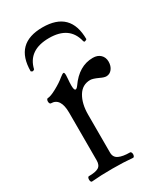

<svg xmlns="http://www.w3.org/2000/svg" viewBox="-164 -699 659 771"><g transform="rotate(-30 165.5 -314.0)"><path d="M42 -350.6Q39.1 -350.6 37.1 -354.2Q35.2 -357.9 35.2 -362.8Q35.2 -367.7 37.1 -371.3Q39.1 -375 42 -375Q55.2 -375 83.7 -390.6Q112.3 -406.2 129.4 -420.9Q142.1 -431.2 147 -431.2Q151.4 -431.2 151.4 -417.5L150.4 -400.4Q148.9 -385.3 148.9 -372.6Q148.9 -349.1 155.8 -349.1Q161.6 -349.1 168.9 -359.4Q214.4 -424.8 278.8 -424.8Q300.8 -424.8 313.7 -412.4Q326.7 -399.9 326.7 -379.9Q326.7 -359.9 316.2 -346.4Q305.7 -333 289.6 -333Q279.8 -333 262.7 -341.3Q237.3 -353 225.6 -353Q188.5 -353 168.7 -320.1Q148.9 -287.1 148.9 -236.8V-60.5Q148.9 -38.6 167.2 -29.8Q185.5 -21 219.2 -21Q222.2 -21 224.1 -17.3Q226.1 -13.7 226.1 -8.8Q226.1 -3.9 224.1 0Q222.2 3.9 219.2 3.9Q176.8 0 123.5 0Q70.3 0 27.8 3.9Q24.9 3.9 23.2 0.2Q21.5 -3.4 21.5 -8.8Q21.5 -13.7 23.2 -17.3Q24.9 -21 27.8 -21Q59.1 -21 73 -29.3Q86.9 -37.6 86.9 -60.5V-281.2Q86.9 -350.6 42 -350.6ZM43.9 -498.5Q46.4 -498.5 51.8 -502.4Q70.3 -581.5 166.5 -581.5Q260.7 -581.5 279.3 -502.4Q280.8 -497.6 284.2 -497.6Q287.6 -497.6 294.4 -502.4Q294.4 -631.8 165 -631.8Q36.1 -631.8 36.1 -502.4Q41.5 -498.5 43.9 -498.5Z"/></g></svg>

Font: JuniusX Light
Style: Regular
Weight: 300
Designer: Peter S. Baker
Foundry: Briery Creek Software
Version: Version 1.008